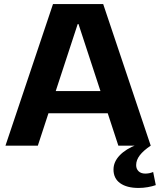

<svg xmlns="http://www.w3.org/2000/svg" viewBox="-20 -720 790 949"><path d="M242 -700H490L725 0H565L368 -601H364L167 0H7ZM189 -270H543V-160H189ZM665 209Q607 209 574 185.5Q541 162 541 118Q541 80 571.5 48Q602 16 657 -5L725 0Q689 24 671 47.5Q653 71 653 96Q653 115 665 126.5Q677 138 698 138Q719 138 737 130L750 195Q733 201 710.5 205Q688 209 665 209Z"/></svg>

Font: Pathway Extreme 28pt
Style: Bold
Weight: 700
Designer: Eduardo Rodriguez Tunni
Foundry: Eduardo Rodriguez Tunni
Version: Version 1.001;gftools[0.9.26]